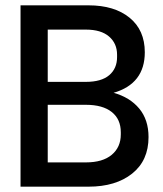

<svg xmlns="http://www.w3.org/2000/svg" viewBox="-20 -700 613 720"><path d="M57 0V-680H312Q409 -680 466 -633.5Q523 -587 523 -504Q523 -386 406 -352Q467 -335 502 -293Q537 -251 537 -186Q537 -98 475.5 -49Q414 0 312 0ZM159 -91H302Q365 -91 399 -119.5Q433 -148 433 -196V-204Q433 -253 399 -280Q365 -307 302 -307H159ZM159 -393H302Q360 -393 389.5 -418Q419 -443 419 -486V-495Q419 -537 389 -563Q359 -589 302 -589H159Z"/></svg>

Font: TASA Orbiter Display Medium
Style: Regular
Weight: 500
Designer: Weizhong Zhang
Version: Version 1.000;Glyphs 3.1.2 (3151)